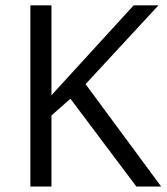

<svg xmlns="http://www.w3.org/2000/svg" viewBox="-20 -685 612 705"><path d="M168.9 0H91.5V-665.3H168.9V-335.2L470.7 -665.3H561.7L294.2 -376.1L571.8 0H480.8L238.6 -322.5L168.9 -260.9Z"/></svg>

Font: Khula
Style: Regular
Weight: 400
Designer: Erin McLaughlin, Steve Matteson
Version: Version 1.000;PS 1.0;hotconv 1.0.72;makeotf.lib2.5.5900; ttf